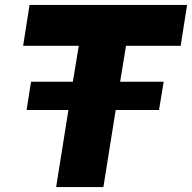

<svg xmlns="http://www.w3.org/2000/svg" viewBox="-20 -760 780 780"><path d="M740 -740 714 -574H492L468 -428H645L626 -313H450L400 0H208L258 -313H88L106 -428H276L300 -574H74L100 -740Z"/></svg>

Font: Be Vietnam Black
Style: Italic
Weight: 900
Italic angle: -9°
Designer: Lam Bao; Tony Le; Vietanh Nguyen
Foundry: Yellow Type Foundry
Version: Version 5.000